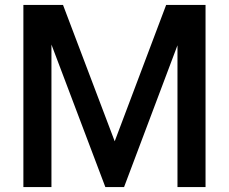

<svg xmlns="http://www.w3.org/2000/svg" viewBox="-20 -760 930 780"><path d="M75 -740V0H189V-579L408 0H484L701 -576V0H815V-740H655L446 -186L236 -740Z"/></svg>

Font: Malmofest Medium
Style: Regular
Weight: 500
Designer: Jonny Pinhorn (Poppins), Kolossal
Version: Version 1.004;Glyphs 3.1.2 (3151)